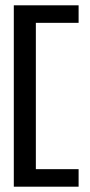

<svg xmlns="http://www.w3.org/2000/svg" viewBox="-20 -641 340 723"><path d="M32 62H276V-4H115V-555H276V-621H32Z"/></svg>

Font: Charger Sport
Style: DfBd
Weight: 400
Designer: Jasper
Foundry: Cannot Into Space Fonts
Version: Version 1.1